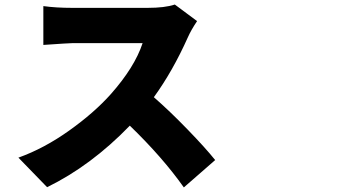

<svg xmlns="http://www.w3.org/2000/svg" viewBox="-20 -776 1540 850"><path d="M753.9 -755.9 852.5 -682.6Q826.2 -643.6 811.5 -610.4Q744.1 -460 661.1 -345.7Q730.5 -285.2 810.1 -203.1Q889.6 -121.1 932.6 -67.4L793.9 53.7Q699.2 -80.1 554.7 -219.7Q382.8 -42 188.5 52.7L61.5 -78.1Q175.8 -119.1 286.6 -198.2Q397.5 -277.3 470.7 -359.4Q576.2 -478.5 611.3 -585H299.8Q285.2 -585 171.9 -577.1V-749Q228.5 -741.2 299.8 -741.2H633.8Q710 -741.2 753.9 -755.9Z"/></svg>

Font: Bpmf Zihi Sans Heavy
Style: Heavy
Weight: 900
Foundry: But Ko
Version: Version 1.320